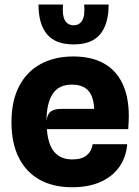

<svg xmlns="http://www.w3.org/2000/svg" viewBox="-20 -800 601 828"><path d="M291.5 7.5Q208.5 7.5 150 -25.5Q91.5 -58.5 60.5 -121.2Q29.5 -184 29.5 -273Q29.5 -365 62.5 -428.2Q95.5 -491.5 155.5 -524Q215.5 -556.5 296 -556.5Q374 -556.5 427.2 -527Q480.5 -497.5 508 -440Q535.5 -382.5 535.5 -298.5Q535.5 -288 534.8 -274.2Q534 -260.5 533 -243H182Q187.5 -175 215 -143.8Q242.5 -112.5 292 -112.5Q333 -112.5 354.2 -130.5Q375.5 -148.5 379.5 -178H528.5Q524 -121.5 494.2 -79.8Q464.5 -38 413 -15.2Q361.5 7.5 291.5 7.5ZM245.5 -330.5H386Q384 -383 360.8 -409Q337.5 -435 289.5 -435Q233 -435 207 -394.8Q181 -354.5 180.5 -280.5Q184.5 -309 200 -319.8Q215.5 -330.5 245.5 -330.5ZM297.5 -608.5Q219 -608.5 182.5 -652.5Q146 -696.5 146 -780.5H251.5Q248 -732 260.5 -711.5Q273 -691 297.5 -691Q322 -691 334.5 -711.5Q347 -732 343 -780.5H448.5Q448.5 -696.5 412.2 -652.5Q376 -608.5 297.5 -608.5Z"/></svg>

Font: Spline Sans
Style: Regular
Weight: 400
Designer: Eben Sorkin, Mirko Velimirovic
Foundry: Sorkin Type
Version: Version 1.001